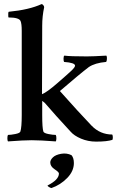

<svg xmlns="http://www.w3.org/2000/svg" viewBox="-20 -698 581 953"><path d="M283.2 65.4Q311.5 60.5 335 72.3Q346.7 85.9 346.7 111.3Q346.7 151.4 313.5 185.5Q280.3 219.7 235.4 235.4Q229.5 234.4 222.7 230Q215.8 225.6 215.8 222.7Q272.5 194.3 272.5 163.1Q272.5 156.2 251 142.1Q229.5 127.9 229.5 108.4Q229.5 95.7 242.7 83Q255.9 70.3 283.2 65.4ZM189.5 -127Q189.5 -62.5 195.3 -44.9Q198.2 -37.1 220.2 -32.7Q242.2 -28.3 256.8 -28.3Q259.8 -23.4 259.8 -11.7Q259.8 0 256.8 3.9Q178.7 -2 137.7 -2Q97.7 -2 19.5 3.9Q16.6 0 16.6 -11.7Q16.6 -23.4 19.5 -28.3Q33.2 -28.3 55.7 -32.7Q78.1 -37.1 81.1 -44.9Q87.9 -65.4 87.9 -127V-544.9Q87.9 -580.1 82 -593.8Q74.2 -611.3 22.5 -611.3Q21.5 -611.3 21 -618.2Q20.5 -625 21 -631.8Q21.5 -638.7 23.4 -639.6Q125 -649.4 186.5 -677.7Q190.4 -677.7 194.8 -672.4Q199.2 -667 199.2 -662.1Q189.5 -617.2 189.5 -570.3L188.5 -230.5Q211.9 -239.3 264.6 -285.2Q315.4 -329.1 334 -346.7Q352.5 -364.3 352.5 -372.1Q352.5 -386.7 297.9 -390.6Q294.9 -396.5 295.4 -408.7Q295.9 -420.9 299.8 -421.9Q327.1 -418 411.1 -418Q441.4 -418 507.8 -421.9Q511.7 -416 510.7 -404.8Q509.8 -393.6 506.8 -390.6Q451.2 -385.7 420.9 -365.2Q376 -331.1 277.3 -246.1Q370.1 -141.6 434.6 -74.2Q477.5 -30.3 537.1 -30.3Q540 -25.4 540 -16.6Q540 -7.8 538.1 -3.9Q511.7 4.9 457 4.9Q417 4.9 382.3 -9.8Q347.7 -24.4 330.1 -44.9Q253.9 -127 202.1 -187.5L189.5 -197.3Z"/></svg>

Font: Crimson
Style: Semibold
Weight: 600
Version: Version 0.8